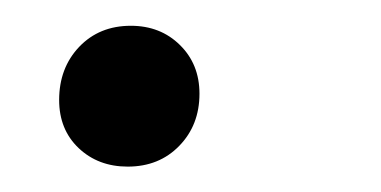

<svg xmlns="http://www.w3.org/2000/svg" viewBox="-20 -123 296 149"><path d="M81.5 -103Q104.5 -103 119.6 -88.1Q134.8 -73.2 134.8 -50.3Q134.8 -25.9 119.1 -9.8Q103.5 6.3 79.1 6.3Q56.2 6.3 41 -8.1Q25.9 -22.5 25.9 -45.4Q25.9 -70.3 41.5 -86.7Q57.1 -103 81.5 -103Z"/></svg>

Font: Mardoto
Style: Italic
Weight: 400
Italic angle: -12°
Designer: Christian Robertson, Vahan Hovhannisyan
Foundry: Google
Version: Version 1.000